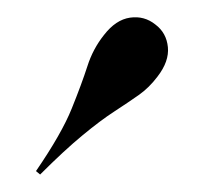

<svg xmlns="http://www.w3.org/2000/svg" viewBox="-20 -685 237 223"><path d="M26.6 -482.3 21.8 -486.3Q51.6 -529.8 63.3 -558.9Q75 -587.9 81.5 -608.1Q87.9 -628.2 100.8 -644.4Q114.5 -662.1 131 -664.5Q147.6 -666.9 160.5 -656.5Q173.4 -646.8 175 -630.2Q176.6 -613.7 162.9 -596Q153.2 -583.1 141.1 -574.6Q129 -566.1 112.9 -555.6Q96.8 -545.2 75.8 -527.8Q54.8 -510.5 26.6 -482.3Z"/></svg>

Font: Playfair 144pt SemiCondensed Medium
Style: Regular
Weight: 500
Width: 4
Designer: Claus Eggers Sørensen
Foundry: Claus Eggers Sørensen
Version: Version 2.203